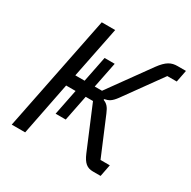

<svg xmlns="http://www.w3.org/2000/svg" viewBox="-156 -850 999 1003"><g transform="rotate(30 343.5 -349.0)"><path d="M39 0H120L183 -319H240L209 -164H270L301 -319H345L452 -64C472 -17 493 0 529 0H575L589 -72H533L438 -298C425 -330 412 -344 390 -352L391 -357C416 -362 431 -370 454 -401L616 -626H673L687 -698H637C599 -698 573 -685 537 -636L359 -389H315L346 -544H285L254 -389H198L260 -698H179Z"/></g></svg>

Font: Braiins Sans
Style: Italic
Weight: 400
Italic angle: -11.31°
Designer: Mike Abbink, Paul van der Laan, Pieter van Rosmalen, Jiri Chlebus, Lubos Buracinsky
Foundry: Bold Monday, Sudetype
Version: Version 1.000;hotconv 1.0.109;makeotfexe 2.5.65596